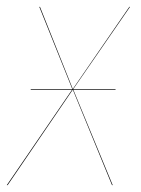

<svg xmlns="http://www.w3.org/2000/svg" viewBox="-31 -537 408 557"><path d="M346.2 -517.1 181.6 -278.8H304.2V-276.9H181.6L295.9 0H293.9L180.2 -276.9L-8.8 0H-11.2L178.2 -276.9H58.1V-278.8H178.7L83 -517.1H85L180.2 -278.8L344.2 -517.1Z"/></svg>

Font: Fira Sans Compressed Two
Style: Italic
Weight: 100
Width: 3
Italic angle: -8°
Designer: Carrois Corporate & Edenspiekermann AG
Foundry: Carrois Corporate GbR & Edenspiekermann AG
Version: Version 4.203;PS 004.203;hotconv 1.0.88;makeotf.lib2.5.64775